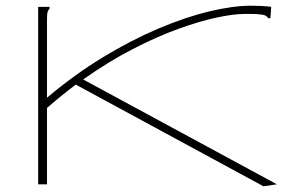

<svg xmlns="http://www.w3.org/2000/svg" viewBox="-20 -647 1040 674"><path d="M114 -623H154V-616Q148 -610 146.5 -603Q145 -596 145 -579V-304Q241 -385 340.5 -445.5Q440 -506 535.5 -546.5Q631 -587 714.5 -607Q798 -627 862 -627Q880 -627 898 -626Q916 -625 932 -623L930 -593L929 -583H922Q917 -590 910 -593Q903 -596 886 -597Q877 -598 865 -598Q853 -598 836 -598Q800 -598 741 -585.5Q682 -573 607 -546Q532 -519 446.5 -475Q361 -431 272 -368L952 0L905 7L246 -350Q194 -311 145 -268V0H114Z"/></svg>

Font: Inconsolata UltraExpanded ExtraLight
Style: Regular
Weight: 200
Width: 9
Monospace: yes
Designer: Raph Levien, Cyreal, Brenton Simpson
Foundry: Raph Levien, Cyreal, Google
Version: Version 3.001; ttfautohint (v1.8.2.53-6de2)